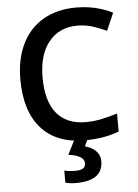

<svg xmlns="http://www.w3.org/2000/svg" viewBox="-62 -771 759 1059"><g transform="rotate(-5 317.0 -242.0)"><path d="M59.1 0ZM397.9 -624Q297.4 -624 239.7 -552.7Q182.1 -481.4 182.1 -356Q182.1 -224.6 237.5 -157.2Q293 -89.8 397.9 -89.8Q443.4 -89.8 485.8 -98.9Q528.3 -107.9 574.2 -122.1V-22Q490.2 9.8 383.8 9.8Q227.1 9.8 143.1 -85.2Q59.1 -180.2 59.1 -356.9Q59.1 -468.3 99.9 -551.8Q140.6 -635.3 217.8 -679.7Q294.9 -724.1 398.9 -724.1Q508.3 -724.1 601.1 -678.2L559.1 -581.1Q522.9 -598.1 482.7 -611.1Q442.4 -624 397.9 -624ZM464.8 131.8Q464.8 240.2 315.9 240.2Q283.7 240.2 256.8 232.9V166Q283.2 172.9 316.9 172.9Q343.3 172.9 358.6 164.8Q374 156.7 374 134.8Q374 93.3 286.6 81.1L327.6 0H401.9L381.8 43Q420.9 53.2 442.9 76.4Q464.8 99.6 464.8 131.8Z"/></g></svg>

Font: Open Sans Semibold
Style: Regular
Weight: 600
Foundry: Ascender Corporation
Version: Version 1.10